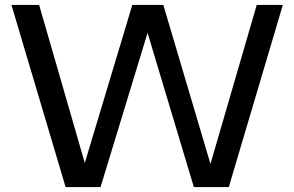

<svg xmlns="http://www.w3.org/2000/svg" viewBox="-20 -760 1196 780"><path d="M246.5 0 26.5 -740H139L324.5 -98L517.5 -740H643.5L835 -94L1023 -740H1129L909.5 0H767.5L579.5 -626.5L388.5 0Z"/></svg>

Font: Encode Sans SmExp Md
Style: Regular
Weight: 500
Width: 6
Designer: Multiple Designers
Foundry: Impallari Type
Version: Version 3.002; ttfautohint (v1.8.3) -l 8 -r 50 -G 200 -x 14 